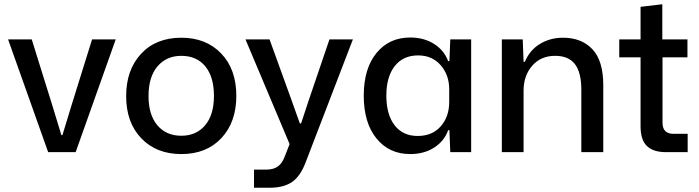

<svg xmlns="http://www.w3.org/2000/svg" viewBox="-20 -714 3280 901"><path d="M206 0 18 -529H129L225 -221L268 -80H273L316 -221L412 -529H523L335 0Z M831 9Q714 9 643 -65Q572 -139 572 -263Q572 -386 642 -461.5Q712 -537 831 -537Q947 -537 1018 -463Q1089 -389 1089 -264Q1089 -141 1019 -66Q949 9 831 9ZM831 -77Q901 -77 942.5 -126Q984 -175 984 -264Q984 -353 943.5 -402.5Q903 -452 831 -452Q761 -452 719 -402.5Q677 -353 677 -263Q677 -175 718.5 -126Q760 -77 831 -77Z M1172 167V82H1228Q1263 82 1283.5 67.5Q1304 53 1316 21L1339 -38L1132 -529H1245L1347 -247L1387 -135H1393L1430 -247L1526 -529H1636L1415 46Q1390 113 1350.5 140Q1311 167 1246 167Z M1905 9Q1806 9 1746.5 -64.5Q1687 -138 1687 -265Q1687 -392 1746.5 -465Q1806 -538 1905 -538Q1970 -538 2017.5 -507.5Q2065 -477 2083 -427H2089L2093 -529H2191V0H2093L2089 -103H2083Q2065 -52 2017.5 -21.5Q1970 9 1905 9ZM1940 -76Q2009 -76 2048.5 -121.5Q2088 -167 2088 -235V-295Q2088 -362 2048 -408Q2008 -454 1942 -454Q1872 -454 1832.5 -404Q1793 -354 1793 -265Q1793 -177 1831.5 -126.5Q1870 -76 1940 -76Z M2335 0V-529H2433L2437 -424H2443Q2466 -479 2514 -508Q2562 -537 2622 -537Q2709 -537 2760 -483Q2811 -429 2811 -314V0H2708V-293Q2708 -374 2678 -413Q2648 -452 2585 -452Q2518 -452 2477.5 -405.5Q2437 -359 2437 -289V0Z M3106 0Q3045 0 3015.5 -29Q2986 -58 2986 -121V-445H2886V-529H2986V-682L3088 -694V-529H3206V-445H3089V-138Q3089 -86 3141 -86H3207V0Z"/></svg>

Font: Mona Sans Medium
Style: Regular
Weight: 500
Designer: Deni Anggara
Foundry: GitHub
Version: Version 2.000;Glyphs 3.2.3 (3260)